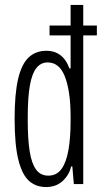

<svg xmlns="http://www.w3.org/2000/svg" viewBox="-20 -743 411 775"><path d="M166 12Q125 12 97 -13Q69 -38 54 -98.5Q39 -159 39 -264Q39 -364 53 -424Q67 -484 95.5 -511Q124 -538 167 -538Q189 -538 206.5 -530.5Q224 -523 237.5 -507.5Q251 -492 260 -467H265V-723H316V0H278L272 -71H267Q260 -38 233.5 -13Q207 12 166 12ZM175 -34Q208 -34 227.5 -60Q247 -86 256 -136Q265 -186 265 -255V-271Q265 -327 258.5 -368.5Q252 -410 240.5 -437.5Q229 -465 212 -478Q195 -491 172 -491Q145 -491 127 -468.5Q109 -446 100.5 -397.5Q92 -349 92 -271V-255Q92 -180 100 -131Q108 -82 126 -58Q144 -34 175 -34ZM180 -600V-640H371V-600Z"/></svg>

Font: Archivo ExtraCondensed ExtraLight
Style: Regular
Weight: 250
Width: 2
Designer: Hector Gatti
Foundry: Omnibus-Type
Version: Version 2.001